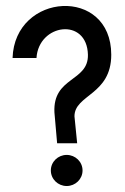

<svg xmlns="http://www.w3.org/2000/svg" viewBox="-20 -611 419 642"><path d="M22 -417H102C109 -532 271 -554 274 -428C276 -337 156 -355 162 -235L171 -132H238L229 -222C229 -295 352 -293 352 -428C352 -657 29 -637 22 -417ZM150 -41C150 -12 174 11 203 11C232 11 256 -12 256 -41C256 -70 232 -93 203 -93C174 -93 150 -70 150 -41Z"/></svg>

Font: Charger Sport
Style: Nrw
Weight: 400
Designer: Jasper
Foundry: Cannot Into Space Fonts
Version: Version 1.1